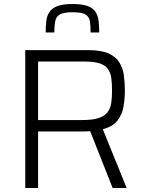

<svg xmlns="http://www.w3.org/2000/svg" viewBox="-20 -938 723 958"><path d="M106 0V-688H418Q483 -688 520 -672Q557 -656 575 -627.5Q593 -599 598 -562.5Q603 -526 603 -485Q603 -447 596.5 -407.5Q590 -368 567 -337.5Q544 -307 493 -293L612 0H542L425 -296L446 -286Q439 -284 428 -283Q417 -282 397 -282H170V0ZM170 -339H390Q442 -339 472 -349Q502 -359 516.5 -378Q531 -397 535 -424Q539 -451 539 -485Q539 -520 535.5 -547Q532 -574 519 -593Q506 -612 478 -621.5Q450 -631 401 -631H170ZM342 -918Q391 -918 418 -907.5Q445 -897 457 -878Q469 -859 472 -833Q475 -807 475 -776H432Q432 -809 428.5 -832Q425 -855 406 -866Q387 -877 342 -877Q298 -877 279 -866Q260 -855 255.5 -832Q251 -809 251 -776H208Q208 -807 211 -833Q214 -859 226.5 -878Q239 -897 266.5 -907.5Q294 -918 342 -918Z"/></svg>

Font: Saira Thin Light
Style: Regular
Weight: 300
Version: Version 1.101